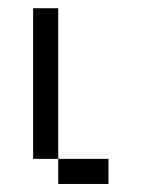

<svg xmlns="http://www.w3.org/2000/svg" viewBox="-20 -458 352 478"><path d="M62.5 -437.5V-62.5H125V-437.5ZM125 -62.5V0H250V-62.5Z"/></svg>

Font: Medodica
Style: Regular
Weight: 400
Version: Version 001.000